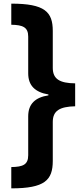

<svg xmlns="http://www.w3.org/2000/svg" viewBox="-20 -819 458 1055"><path d="M42 -799V-683C106 -682 135 -669 135 -618V-416C135 -348 174 -312 246 -300V-295C174 -284 135 -248 135 -180V34C135 86 106 98 42 99V216C226 216 270 171 270 65V-149C270 -211 309 -233 393 -235V-361C309 -362 270 -384 270 -446V-649C270 -754 226 -799 42 -799Z"/></svg>

Font: Noto Sans Sinhala UI Condensed ExtraBold
Style: Regular
Weight: 800
Width: 3
Designer: Jelle Bosma - Monotype Design Team
Foundry: Monotype Imaging Inc.
Version: Version 2.006